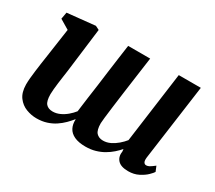

<svg xmlns="http://www.w3.org/2000/svg" viewBox="-111 -784 1132 1010"><g transform="rotate(30 455.0 -279.0)"><path d="M207.3 -288.9Q204.6 -269.2 201.5 -247.9Q198.3 -226.6 195.8 -206.2Q193.3 -185.8 191.6 -168.1Q189.8 -150.4 189.8 -137.4Q189.8 -95.7 203.8 -79.6Q217.8 -63.5 244.9 -63.5Q266.6 -63.5 287.7 -73.1Q308.8 -82.7 327 -98.1Q345.2 -113.5 358.6 -130.6Q363.8 -172.2 369.7 -215.2Q375.5 -258.2 381.6 -300.3Q387.4 -344.4 393.1 -388.4Q398.9 -432.3 404.9 -475.6Q410.9 -518.9 416.9 -561.4H550.6Q542.2 -500.5 534.1 -442.2Q526 -383.8 519 -332.3Q512 -280.7 506.8 -239.7Q501.6 -198.7 498.5 -172.2Q495.4 -145.6 495.4 -137.4Q495.4 -95.7 510.1 -79.6Q524.8 -63.5 550.8 -63.5Q573 -63.5 594.3 -73.7Q615.6 -84 634.1 -99.8Q652.6 -115.6 666.3 -132.9L724.3 -561.4H858.3L795 -101.4Q792.8 -81.9 797.9 -73.1Q803 -64.4 813 -64.4Q822 -64.4 831.8 -69.8Q841.5 -75.2 860.6 -90.1L873.3 -59.3Q868.9 -51.3 852.1 -34.8Q835.2 -18.2 808 -4.3Q780.9 9.7 745.8 9.7Q701.2 9.7 682.1 -11.2Q663 -32.2 668.4 -65.8L666.9 -79.2Q653.3 -63.5 635.4 -47.6Q617.4 -31.7 595 -18.7Q572.7 -5.7 545.8 2.1Q518.9 10 486.9 10Q444.6 10 418.3 -2.4Q392.1 -14.7 380.7 -36.9Q369.2 -59 371 -88.3H369.3Q355.9 -71.6 338.8 -54.4Q321.6 -37.2 299.5 -22.4Q277.4 -7.7 250 1.1Q222.6 10 188.7 10Q157.3 10 126.4 -1.8Q95.5 -13.6 74.6 -41.4Q53.8 -69.2 53.1 -117.3Q53.1 -134.7 55.1 -156.6Q57.1 -178.5 60.2 -202.3Q63.3 -226.1 66.5 -249.5Q69.8 -273 72.9 -292.9L99.2 -474.9L41.2 -509.6L48.6 -550.6L217.3 -568L240.6 -556.3Z"/></g></svg>

Font: Merriweather Light
Style: Italic
Weight: 300
Italic angle: -7.8°
Designer: Eben Sorkin
Foundry: Eben Sorkin
Version: Version 2.101